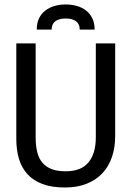

<svg xmlns="http://www.w3.org/2000/svg" viewBox="-20 -833 590 862"><path d="M497.1 -222.2V-638.2H410.2V-216.8C410.2 -168.3 399.2 -130.7 377.2 -104C355.2 -77.3 321.1 -64 274.9 -64C250.2 -64 229.2 -67.2 212.2 -73.7C195.1 -80.2 181.2 -89.8 170.4 -102.5C159.7 -115.2 151.9 -131 147.2 -149.9C142.5 -168.8 140.1 -190.8 140.1 -215.8V-638.2H53.2V-209C53.2 -176.1 57.2 -146.3 65.2 -119.6C73.2 -92.9 85.9 -70.1 103.3 -51C120.7 -32 143.2 -17.3 170.9 -6.8C198.6 3.6 232.3 8.8 272 8.8C308.1 8.8 340.1 3.3 367.9 -7.6C395.8 -18.5 419.3 -33.9 438.5 -54C457.7 -74 472.2 -98.2 482.2 -126.7C492.1 -155.2 497.1 -187 497.1 -222.2ZM337.9 -700.2H404.8C404.8 -720.1 401.3 -737.1 394.3 -751.2C387.3 -765.4 377.8 -777 366 -786.1C354.1 -795.2 340.3 -802 324.5 -806.4C308.7 -810.8 292.2 -813 274.9 -813C257.6 -813 241.2 -810.8 225.6 -806.4C210 -802 196.1 -795.2 184.1 -786.1C172 -777 162.5 -765.4 155.5 -751.2C148.5 -737.1 145 -720.1 145 -700.2H211.9C211.9 -716.8 217.4 -729.2 228.3 -737.5C239.2 -745.8 254.7 -750 274.9 -750C295.1 -750 310.6 -745.8 321.5 -737.5C332.4 -729.2 337.9 -716.8 337.9 -700.2ZM0 -638.2Z"/></svg>

Font: CodeNewRoman Nerd Font Mono
Style: Regular
Weight: 400
Monospace: yes
Designer: Sam Radian
Foundry: Code New Roman
Version: Version 2.00 November 29, 2014;Nerd Fonts 3.2.1